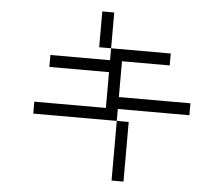

<svg xmlns="http://www.w3.org/2000/svg" viewBox="-58 -876 1116 1002"><g transform="rotate(5 500.0 -374.5)"><path d="M937.5 -312.5V-375H562.5V-562.5H812.5V-625H500V-562.5H187.5V-500H500V-312.5H125V-250H562.5V62.5H625V-250H562.5V-312.5ZM500 -625V-812.5H437.5V-625Z"/></g></svg>

Font: BFUnifontExMono
Style: Regular
Weight: 500
Version: Version 15.0.06